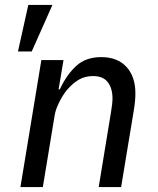

<svg xmlns="http://www.w3.org/2000/svg" viewBox="-20 -760 640 780"><path d="M148 -516H238L218 -397H223Q251 -457 290 -492.5Q329 -528 391 -528Q457 -528 493.5 -488.5Q530 -449 530 -381Q530 -365 528.5 -348.5Q527 -332 523 -308L472 0H381L431 -305Q437 -339 437 -360Q437 -401 418 -426Q399 -451 358 -451Q326 -451 301.5 -437Q277 -423 256 -399Q251 -394 243.5 -383.5Q236 -373 227.5 -358Q219 -343 211.5 -324.5Q204 -306 201 -285L154 0H63ZM95 -740H193L109 -551H53Z"/></svg>

Font: IBM Plex Mono Text
Style: Italic
Weight: 450
Italic angle: -9°
Monospace: yes
Designer: Mike Abbink, Paul van der Laan, Pieter van Rosmalen
Foundry: Bold Monday
Version: Version 2.1